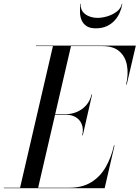

<svg xmlns="http://www.w3.org/2000/svg" viewBox="-65 -990 734 1010"><path d="M40 0 214 -750H309L135 0ZM-45 0V-2.5H300Q368.5 -2.5 415.5 -31.8Q462.5 -61 491.2 -111.2Q520 -161.5 534.5 -225H537.5L485.5 0ZM367.5 -278Q375 -311.5 365.2 -336Q355.5 -360.5 333.5 -373.5Q311.5 -386.5 283 -386.5H212V-389.5H283Q311.5 -389.5 339.5 -401.2Q367.5 -413 388.2 -436.2Q409 -459.5 416.5 -493H419.5L370.5 -278ZM598.5 -545Q611 -598.5 603.2 -644.5Q595.5 -690.5 564 -719Q532.5 -747.5 474 -747.5H124V-750H649.5L601.5 -545ZM438.5 -841Q408.5 -841 390.8 -852.5Q373 -864 364.8 -882.8Q356.5 -901.5 355.8 -924.2Q355 -947 358.5 -970H361Q357.5 -945.5 370 -929Q382.5 -912.5 403.8 -904.2Q425 -896 448.5 -896Q472 -896 499.8 -904.2Q527.5 -912.5 549.2 -929Q571 -945.5 576 -970H578.5Q575 -947 565.2 -924.2Q555.5 -901.5 538.5 -882.8Q521.5 -864 497 -852.5Q472.5 -841 438.5 -841Z"/></svg>

Font: Bodoni Moda 72pt
Style: Italic
Weight: 400
Italic angle: -13°
Designer: Owen Earl
Foundry: indestructible type
Version: Version 2.005